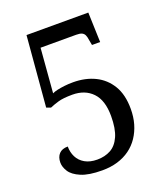

<svg xmlns="http://www.w3.org/2000/svg" viewBox="-134 -806 784 908"><g transform="rotate(-20 258.0 -352.0)"><path d="M225 10Q157 10 118.5 -6.5Q80 -23 65 -46.5Q50 -70 50 -92Q50 -120 65 -136Q80 -152 109 -152Q109 -123 121 -99Q133 -75 158 -60.5Q183 -46 220 -46Q258 -46 287.5 -62Q317 -78 334 -116Q351 -154 351 -218Q351 -297 313.5 -336Q276 -375 213 -375Q167 -375 141.5 -367.5Q116 -360 98 -352L76 -360L106 -714H417L422 -564H381L376 -591Q374 -607 369.5 -616.5Q365 -626 355.5 -630.5Q346 -635 327 -635H148L130 -412Q140 -417 155.5 -420.5Q171 -424 191.5 -426.5Q212 -429 236 -429Q298 -429 346 -405.5Q394 -382 422 -335.5Q450 -289 450 -218Q450 -177 440 -142.5Q430 -108 411 -79.5Q392 -51 364.5 -31Q337 -11 302 -0.5Q267 10 225 10Z"/></g></svg>

Font: Noto Serif Thai SemiCondensed
Style: Regular
Weight: 400
Width: 4
Designer: Monotype Design Team
Foundry: Monotype Imaging Inc.
Version: Version 2.002